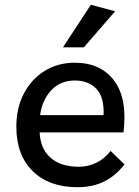

<svg xmlns="http://www.w3.org/2000/svg" viewBox="-20 -770 579 799"><path d="M302 9Q184 9 116 -58Q48 -125 48 -243Q48 -321 79.5 -381Q111 -441 166 -475Q221 -509 291 -509Q399 -509 455 -434.5Q511 -360 494 -219H145Q148 -151 190.5 -113.5Q233 -76 309 -76Q346 -76 380.5 -92.5Q415 -109 440 -142L498 -86Q463 -40 415 -15.5Q367 9 302 9ZM292 -435Q231 -435 193 -394Q155 -353 147 -291H411Q414 -367 380.5 -401Q347 -435 292 -435ZM242 -573 358 -750 459 -723 329 -573Z"/></svg>

Font: Livvic Medium
Style: Regular
Weight: 500
Designer: Jacques Le Bailly, Baron von Fonthausen
Version: Version 1.001; ttfautohint (v1.8.2)